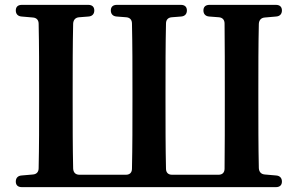

<svg xmlns="http://www.w3.org/2000/svg" viewBox="-20 -763 1225 790"><path d="M70 7H1115C1131 7 1140 -1 1140 -16C1140 -31 1131 -40 1116 -41L1070 -45C1055 -46 1046 -55 1045 -71C1043 -161 1043 -254 1043 -347V-391C1043 -483 1043 -576 1045 -665C1046 -681 1055 -690 1070 -691L1116 -695C1131 -696 1140 -705 1140 -720C1140 -735 1131 -743 1115 -743H842C826 -743 817 -735 817 -720C817 -705 826 -696 841 -695L880 -692C895 -691 904 -682 904 -666C905 -576 905 -484 905 -391V-347C905 -252 905 -158 904 -69C904 -53 895 -44 879 -44H688C672 -44 663 -53 663 -69C661 -158 661 -252 661 -347V-391C661 -483 661 -576 663 -666C663 -682 672 -691 687 -692L725 -695C740 -696 749 -705 749 -720C749 -735 740 -743 724 -743H461C445 -743 436 -735 436 -720C436 -705 445 -696 460 -695L499 -692C514 -691 523 -682 523 -666C525 -577 525 -484 525 -391V-347C525 -253 525 -160 523 -69C523 -53 514 -44 498 -44H307C291 -44 282 -53 281 -69C279 -159 279 -252 279 -347V-391C279 -484 279 -576 281 -666C282 -682 291 -691 306 -692L344 -695C359 -696 368 -705 368 -720C368 -735 359 -743 343 -743H70C54 -743 45 -735 45 -720C45 -705 54 -696 69 -695L115 -691C130 -690 139 -681 139 -665C141 -576 141 -483 141 -391V-347C141 -254 141 -161 139 -71C139 -55 130 -46 115 -45L69 -41C54 -40 45 -31 45 -16C45 -1 54 7 70 7Z"/></svg>

Font: 寒蝉锦书宋Pro Soft
Style: Regular
Weight: 700
Designer: 寒蝉锦书宋{Warren} 思源宋体{Ryoko NISHIZUKA 西塚涼子 (kana & ideographs); Frank Grießhammer (Latin, Greek & Cyrillic); Wenlong ZHANG 
Foundry: Adobe & ChillType
Version: Version 2.000;Glyphs 3.1.1 (3135)